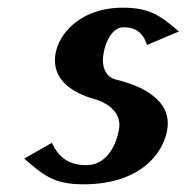

<svg xmlns="http://www.w3.org/2000/svg" viewBox="-20 -470 486 500"><path d="M123 -313C123 -262 165 -229 226 -212C252 -205 291 -184 291 -144C291 -127 274 -40 205 -40C159 -40 133 -60 115 -98L43 -57C93 -14 120 10 197 10C367 10 417 -95 417 -149C417 -204 365 -243 281 -263C261 -268 248 -286 248 -313C248 -342 265 -399 302 -399C332 -399 352 -386 363 -353L446 -388C398 -429 370 -450 300 -450C185 -450 123 -375 123 -313Z"/></svg>

Font: Pfennig
Style: BoldItalic
Weight: 700
Italic angle: -13°
Version: Version 20100423